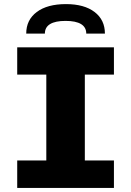

<svg xmlns="http://www.w3.org/2000/svg" viewBox="-20 -917 640 937"><path d="M64 0V-134H206V-553H64V-686H536V-553H394V-134H536V0ZM108 -753Q108 -820 159.5 -858.5Q211 -897 302 -897Q391 -897 441.5 -858.5Q492 -820 492 -753H401Q401 -784 375.5 -799.5Q350 -815 300 -815Q250 -815 224.5 -799.5Q199 -784 199 -753Z"/></svg>

Font: Chivo Mono Medium ExtraBold
Style: Regular
Weight: 800
Monospace: yes
Version: Version 1.008